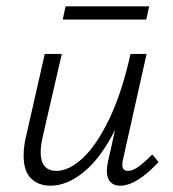

<svg xmlns="http://www.w3.org/2000/svg" viewBox="-20 -584 549 609"><path d="M483 -70Q413 5 361 5Q341 5 330 -7Q319 -19 319 -42Q319 -54 322 -69L345 -172Q300 -83 246.5 -39Q193 5 140 5Q102 5 78.5 -18Q55 -41 55 -90Q55 -121 63 -153L122 -413H176L117 -157Q109 -123 109 -102Q109 -42 159 -42Q199 -42 243 -83Q287 -124 327 -207.5Q367 -291 394 -413H445L371 -82Q368 -70 368 -61Q368 -42 386 -42Q401 -42 419 -55Q437 -68 463 -94ZM188 -564H453L444 -522H179Z"/></svg>

Font: Ysabeau Semilight
Style: Italic
Weight: 300
Italic angle: -12°
Designer: Christian Thalmann (Catharsis Fonts)
Version: Version 0.003